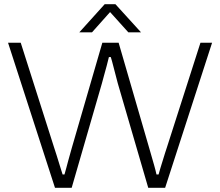

<svg xmlns="http://www.w3.org/2000/svg" viewBox="-20 -888 1040 908"><path d="M240 0 18 -686H78L236 -190Q241 -176 248 -153Q255 -130 262.5 -106Q270 -82 276 -63H285Q289 -77 293.5 -93.5Q298 -110 302.5 -127.5Q307 -145 312 -161.5Q317 -178 320 -190L464 -686H541L685 -190Q689 -176 695.5 -153.5Q702 -131 709 -106.5Q716 -82 720 -63H730Q734 -77 739 -94.5Q744 -112 750 -130Q756 -148 760.5 -164Q765 -180 769 -190L928 -686H983L761 0H681L537 -494Q534 -507 528 -528.5Q522 -550 516 -574.5Q510 -599 504 -618H495Q491 -600 484.5 -576.5Q478 -553 472 -531Q466 -509 462 -494L319 0ZM355 -735 475 -868H526L647 -735H587L487 -846H514L415 -735Z"/></svg>

Font: Archivo SemiExpanded Thin
Style: Regular
Weight: 250
Width: 6
Designer: Hector Gatti
Foundry: Omnibus-Type
Version: Version 2.001